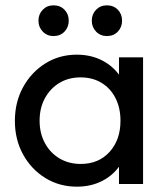

<svg xmlns="http://www.w3.org/2000/svg" viewBox="-20 -690 622 720"><path d="M268.2 10Q202.5 10 149.8 -22.6Q97 -55.2 66.4 -111.1Q35.8 -167 35.8 -236.5Q35.8 -306.8 66.4 -362.8Q97 -418.8 149.6 -451.9Q202.2 -485 267.8 -485Q322.2 -485 364.8 -462.5Q407.2 -440 433.1 -400.2Q459 -360.5 461.8 -309V-166.2Q458.8 -114.8 433.2 -74.9Q407.8 -35 365.1 -12.5Q322.5 10 268.2 10ZM282.8 -75.2Q350 -75.2 390.9 -120.4Q431.8 -165.5 431.8 -237.2Q431.8 -285.5 413.1 -322.1Q394.5 -358.8 360.9 -379.2Q327.2 -399.8 282.2 -399.8Q237.2 -399.8 202.8 -379Q168.2 -358.2 148.4 -321.6Q128.5 -285 128.5 -237.5Q128.5 -190 148.4 -153.4Q168.2 -116.8 203 -96Q237.8 -75.2 282.8 -75.2ZM426.2 0V-127.5L442.8 -243.8L426.2 -358.5V-475H516.5V0ZM180.8 -554.8Q156.5 -554.8 140.4 -571.5Q124.2 -588.2 124.2 -612.5Q124.2 -637 140.4 -653.5Q156.5 -670 180.8 -670Q206 -670 221.9 -653.5Q237.8 -637 237.8 -612.5Q237.8 -588.2 221.9 -571.5Q206 -554.8 180.8 -554.8ZM380.8 -554.8Q356.5 -554.8 340.4 -571.5Q324.2 -588.2 324.2 -612.5Q324.2 -637 340.4 -653.5Q356.5 -670 380.8 -670Q406 -670 421.9 -653.5Q437.8 -637 437.8 -612.5Q437.8 -588.2 421.9 -571.5Q406 -554.8 380.8 -554.8Z"/></svg>

Font: Outfit Thin
Style: Regular
Weight: 100
Designer: Rodrigo Fuenzalida
Foundry: fragTYPE
Version: Version 1.000